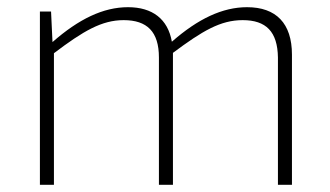

<svg xmlns="http://www.w3.org/2000/svg" viewBox="-20 -514 919 534"><path d="M667 -494C599 -494 531 -462 458 -398C447 -461 404 -494 336 -494C267 -494 199 -461 126 -397L122 -482H91V0H130V-366C212 -428 263 -458 324 -458C389 -458 422 -426 422 -354V0H461V-362V-367C543 -428 593 -458 655 -458C720 -458 752 -426 753 -354V0H792V-362C792 -449 748 -494 667 -494Z"/></svg>

Font: Exo 2 Extra Light
Style: Regular
Weight: 250
Designer: Natanael Gama
Version: Version 1.001;PS 001.001;hotconv 1.0.88;makeotf.lib2.5.64775